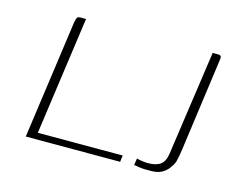

<svg xmlns="http://www.w3.org/2000/svg" viewBox="-72 -570 868 684"><g transform="rotate(15 362.0 -228.5)"><path d="M168 -460 107 -24H420L417 0H69L130 -437Q132 -445 133 -449.5Q134 -454 137 -457Q140 -460 147 -460ZM626 -150Q623 -129 619 -99.5Q615 -70 610 -52Q605 -39 595 -26Q585 -13 570 -5Q555 3 531 3Q523 3 512.5 3Q502 3 490.5 1.5Q479 0 468 -2L472 -27Q477 -25 491 -23Q505 -21 513 -21Q544 -21 560 -33Q576 -45 580 -76L635 -460H655Q662 -460 664.5 -457.5Q667 -455 667 -451Q667 -447 666 -441Z"/></g></svg>

Font: Genos Thin ExtraLight
Style: Italic
Weight: 250
Italic angle: -8°
Version: Version 1.010